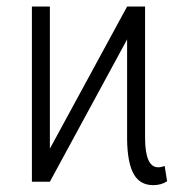

<svg xmlns="http://www.w3.org/2000/svg" viewBox="-20 -548 555 579"><path d="M76.2 -528.3H130.4V-99.6L363.3 -528.3H417.5V-130.9Q418 -43.5 457 -43.5Q466.3 -43.5 476.6 -47.4L483.9 -1.5Q466.8 10.3 441.9 10.3Q401.9 10.3 383.1 -23.4Q364.3 -57.1 363.3 -127V-429.2L130.4 0H76.2Z"/></svg>

Font: Roboto Condensed Light
Style: Regular
Weight: 300
Designer: Google
Version: Version 2.134; 2016